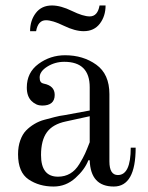

<svg xmlns="http://www.w3.org/2000/svg" viewBox="-20 -670 540 702"><path d="M286 -556Q254 -556 213 -576Q172 -596 148 -596Q119 -596 112 -556H90Q90 -595 111 -622.5Q132 -650 170 -650Q202 -650 243 -630Q284 -610 308 -610Q337 -610 344 -650H366Q366 -611 345 -583.5Q324 -556 286 -556ZM308 -245 221 -226Q173 -216 151.5 -186.5Q130 -157 130 -103Q130 -24 192 -24Q217 -24 236.5 -35.5Q256 -47 270 -70Q284 -93 291 -108.5Q298 -124 308 -150ZM46 -106Q46 -134 54 -156.5Q62 -179 75 -192.5Q88 -206 105.5 -216.5Q123 -227 142 -232L180 -242Q199 -247 216 -249L308 -266V-351Q308 -444 215 -444Q181 -444 153 -426.5Q125 -409 125 -387Q125 -377 128 -372Q131 -366 141 -364Q180 -356 180 -323Q180 -284 134 -284Q112 -284 95 -301Q78 -318 78 -350Q78 -405 121 -436.5Q164 -468 218 -468Q284 -468 332 -433.5Q380 -399 380 -326V-80Q380 -30 411 -30Q458 -30 458 -130H476Q476 12 396 12Q311 12 308 -84H303Q290 -50 255.5 -19Q221 12 176 12Q123 12 84.5 -14Q46 -40 46 -106Z"/></svg>

Font: Old Standard TT
Style: Regular
Weight: 400
Designer: Alexey Kryukov <alexios@thessalonica.org.ru>
Version: Version 1.0